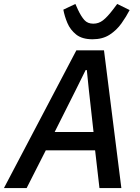

<svg xmlns="http://www.w3.org/2000/svg" viewBox="-50 -953 708 973"><path d="M565 0H454L432 -191H182L85 0H-30L337 -698H477ZM424 -284 400 -500 390 -598H384L335 -499L227 -284ZM419 -754Q366 -754 336 -778Q306 -802 291.5 -836.5Q277 -871 271 -904L332 -933L345 -904Q361 -870 377.5 -851.5Q394 -833 423 -833Q450 -833 472 -850Q494 -867 523 -905L544 -933L607 -902Q590 -869 565.5 -834.5Q541 -800 505.5 -777Q470 -754 419 -754Z"/></svg>

Font: IBM Plex Sans Medium
Style: Italic
Weight: 500
Italic angle: -11.31°
Designer: Mike Abbink, Paul van der Laan, Pieter van Rosmalen
Foundry: Bold Monday
Version: Version 3.201